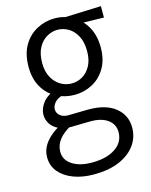

<svg xmlns="http://www.w3.org/2000/svg" viewBox="-122 -657 771 978"><g transform="rotate(-15 264.0 -168.0)"><path d="M379 -374Q379 -422 362 -454Q345 -486 318 -502Q291 -518 260 -518Q231 -518 203.5 -502Q176 -486 159 -454Q142 -422 142 -374Q142 -329 159.5 -297.5Q177 -266 204 -250.5Q231 -235 261 -235Q292 -235 318.5 -250.5Q345 -266 362 -297Q379 -328 379 -374ZM451 -374Q451 -310 424.5 -265.5Q398 -221 354.5 -198Q311 -175 261 -175Q210 -175 166.5 -197.5Q123 -220 96.5 -264.5Q70 -309 70 -373Q70 -440 96.5 -485.5Q123 -531 167 -554.5Q211 -578 261 -578Q312 -578 355 -554Q398 -530 424.5 -484.5Q451 -439 451 -374ZM506 -577V-517L356 -520L261 -568ZM177 -60 206 -31Q161 -8 137.5 21.5Q114 51 114 86Q114 130 153.5 155.5Q193 181 257 181Q334 181 380.5 150Q427 119 427 65Q427 24 393 -0.5Q359 -25 299 -24L202 -22Q163 -21 135.5 -34.5Q108 -48 94 -70Q80 -92 80 -117Q80 -151 105 -182.5Q130 -214 182 -227L200 -189Q171 -181 157 -164Q143 -147 143 -130Q143 -110 159 -96.5Q175 -83 202 -83L305 -85Q398 -86 449 -45.5Q500 -5 500 61Q500 113 470 154Q440 195 384.5 218.5Q329 242 251 242Q190 242 143 224Q96 206 69 173.5Q42 141 42 96Q42 49 77 10Q112 -29 177 -60Z"/></g></svg>

Font: Yaldevi
Style: Regular
Weight: 400
Designer: Sol Matas, Rajitha Manaperi, Kosala Senevirathne
Foundry: Mooniak
Version: Version 1.100